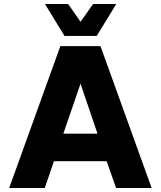

<svg xmlns="http://www.w3.org/2000/svg" viewBox="-20 -941 805 961"><path d="M26 0 282 -710H483L739 0H561L514 -134H250L204 0ZM297 -272H468L383 -522ZM205 -921H321L383 -832L446 -921H562L464 -761H303Z"/></svg>

Font: Geist ExtBd
Style: Regular
Weight: 400
Designer: Basement.studio, Andrés Briganti, Mateo Zaragoza
Foundry: Basement.studio, Vercel, Andrés Briganti, Guido Ferreyra, Mateo Zaragoza
Version: Version 1.401